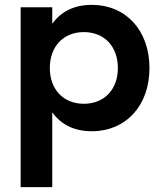

<svg xmlns="http://www.w3.org/2000/svg" viewBox="-20 -530 670 790"><path d="M195 -500H65V240H195V-68C229 -20 282 10 358 10C497 10 595 -94 595 -250C595 -406 497 -510 358 -510C282 -510 229 -480 195 -432ZM325 -103C241 -103 185 -162 185 -250C185 -339 241 -398 325 -398C409 -398 465 -339 465 -250C465 -162 409 -103 325 -103Z"/></svg>

Font: Goli SemiBold
Style: Regular
Weight: 600
Designer: jaikishan Patel
Foundry: MagicType
Version: Version 1.000;Glyphs 3.2 (3242)